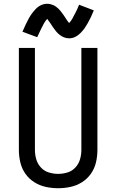

<svg xmlns="http://www.w3.org/2000/svg" viewBox="-20 -989 616 1017"><path d="M288 8Q321 8 353.5 1Q386 -6 414.5 -24Q443 -42 462 -69.5Q481 -97 488.5 -129.5Q496 -162 496 -195V-735H411V-195Q411 -170 404 -145.5Q397 -121 379.5 -102Q362 -83 337.5 -75.5Q313 -68 288 -68Q263 -68 238.5 -75.5Q214 -83 196.5 -102Q179 -121 172 -145.5Q165 -170 165 -195V-735H80V-195Q80 -162 87.5 -129.5Q95 -97 114 -69.5Q133 -42 161.5 -24Q190 -6 222.5 1Q255 8 288 8ZM346 -786Q364 -786 379.5 -794Q395 -802 407.5 -815Q420 -828 428 -839.5Q436 -851 444 -865Q452 -879 460.5 -896.5Q469 -914 477 -934L399 -964Q389 -939 379.5 -921Q370 -903 363 -890Q356 -877 346 -867Q342 -871 337 -878.5Q332 -886 327.5 -893Q323 -900 319 -906Q315 -912 310 -918.5Q305 -925 299.5 -932Q294 -939 288.5 -944Q283 -949 276 -954Q269 -959 262 -962Q255 -965 247 -967Q239 -969 230 -969Q213 -969 197 -961.5Q181 -954 168.5 -940.5Q156 -927 148 -916Q140 -905 132 -890.5Q124 -876 116 -859Q108 -842 99 -821L177 -792Q188 -816 197 -834.5Q206 -853 213 -865.5Q220 -878 230 -889Q236 -882 245 -868.5Q254 -855 260.5 -845Q267 -835 276.5 -823.5Q286 -812 296.5 -804Q307 -796 319.5 -791Q332 -786 346 -786Z"/></svg>

Font: Iosevka Sparkle
Style: Regular
Weight: 400
Designer: Belleve Invis
Foundry: Belleve Invis
Version: Version 4.5.0; ttfautohint (v1.8.3)